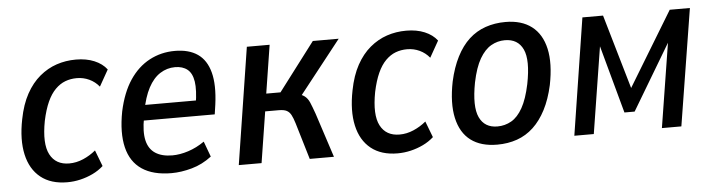

<svg xmlns="http://www.w3.org/2000/svg" viewBox="-38 -649 2993 806"><g transform="rotate(-5 1458.0 -246.0)"><path d="M218 9Q149 9 106 -25.5Q63 -60 49 -123Q35 -186 52 -271Q64 -333 88 -376.5Q112 -420 145 -447.5Q178 -475 216.5 -488Q255 -501 298 -501Q342 -501 375.5 -487Q409 -473 428 -448L389 -379Q372 -400 347.5 -411.5Q323 -423 295 -423Q269 -423 246.5 -414.5Q224 -406 204.5 -386.5Q185 -367 170.5 -335Q156 -303 146 -256Q128 -161 152 -115Q176 -69 233 -69Q263 -69 292 -81.5Q321 -94 345 -114L371 -46Q351 -28 326 -16Q301 -4 273.5 2.5Q246 9 218 9Z M657 9Q580 9 533 -22.5Q486 -54 471 -116Q456 -178 473 -267Q490 -346 524.5 -397.5Q559 -449 608 -475Q657 -501 715 -501Q774 -501 811 -475.5Q848 -450 862 -397Q876 -344 865 -262L859 -221H544L554 -286H801L783 -268Q793 -330 787.5 -365.5Q782 -401 762 -417Q742 -433 710 -433Q676 -433 647 -414.5Q618 -396 597.5 -357.5Q577 -319 566 -259L562 -233Q551 -175 559.5 -138Q568 -101 595.5 -83Q623 -65 667 -65Q699 -65 734.5 -76.5Q770 -88 803 -111L827 -46Q788 -16 743 -3.5Q698 9 657 9Z M941 0 1018 -492H1114L1082 -289H1142L1296 -492H1405L1215 -251L1203 -278Q1229 -273 1242 -263Q1255 -253 1262.5 -235.5Q1270 -218 1281 -187L1342 0H1240L1194 -154Q1187 -177 1180 -190Q1173 -203 1161.5 -209Q1150 -215 1128 -215H1071L1037 0Z M1610 9Q1541 9 1498 -25.5Q1455 -60 1441 -123Q1427 -186 1444 -271Q1456 -333 1480 -376.5Q1504 -420 1537 -447.5Q1570 -475 1608.5 -488Q1647 -501 1690 -501Q1734 -501 1767.5 -487Q1801 -473 1820 -448L1781 -379Q1764 -400 1739.5 -411.5Q1715 -423 1687 -423Q1661 -423 1638.5 -414.5Q1616 -406 1596.5 -386.5Q1577 -367 1562.5 -335Q1548 -303 1538 -256Q1520 -161 1544 -115Q1568 -69 1625 -69Q1655 -69 1684 -81.5Q1713 -94 1737 -114L1763 -46Q1743 -28 1718 -16Q1693 -4 1665.5 2.5Q1638 9 1610 9Z M2030 9Q1961 9 1918.5 -23Q1876 -55 1862 -118Q1848 -181 1866 -271Q1879 -330 1901.5 -374Q1924 -418 1954.5 -446Q1985 -474 2024 -487.5Q2063 -501 2108 -501Q2176 -501 2218.5 -468.5Q2261 -436 2275 -373.5Q2289 -311 2271 -221Q2258 -162 2235.5 -118.5Q2213 -75 2182.5 -46.5Q2152 -18 2113.5 -4.5Q2075 9 2030 9ZM2037 -67Q2069 -67 2096 -82.5Q2123 -98 2143.5 -134.5Q2164 -171 2177 -233Q2197 -333 2175.5 -379Q2154 -425 2099 -425Q2068 -425 2041 -409.5Q2014 -394 1993 -358Q1972 -322 1959 -259Q1940 -159 1961.5 -113Q1983 -67 2037 -67Z M2355 0 2432 -492H2519L2610 -179L2800 -492H2885L2806 0H2724L2786 -389H2801L2616 -79H2573L2488 -390H2499L2437 0Z"/></g></svg>

Font: Nunito Sans 10pt Condensed SemiBold
Style: Italic
Weight: 600
Width: 3
Italic angle: -9°
Designer: Vernon Adams
Foundry: Vernon Adams
Version: Version 3.101;gftools[0.9.27]